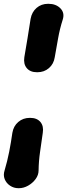

<svg xmlns="http://www.w3.org/2000/svg" viewBox="-89 -750 353 1010"><path d="M105.6 -370Q70 -370 51.8 -391.7Q33.6 -413.4 39 -449Q48 -499 56 -550Q64 -601 72 -651Q78.4 -686.6 103.3 -708.3Q128.2 -730 163.8 -730H165.8Q205.6 -730 229 -705.9Q252.4 -681.8 240.8 -646.2Q225.4 -598 216.7 -548.5Q208 -499 199 -449Q193.6 -413.4 168.4 -391.7Q143.2 -370 107.6 -370ZM69.8 -130Q105.4 -130 123.6 -108.3Q141.8 -86.6 136 -51Q129 -1 121.8 48.5Q114.6 98 114 146.2Q114 170.8 98.2 192.1Q82.4 213.4 58.8 226.7Q35.2 240 10.2 240H8.2Q-16.4 240 -36.2 226.7Q-56 213.4 -64.4 192.1Q-72.8 170.8 -64.8 146.2Q-50.4 98 -40.7 48.5Q-31 -1 -24 -51Q-18.2 -86.6 7 -108.3Q32.2 -130 67.8 -130Z"/></svg>

Font: Winky Sans
Style: Italic
Weight: 400
Italic angle: -8.97852°
Designer: Simon Atzbach
Foundry: typofactur
Version: Version 1.205